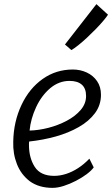

<svg xmlns="http://www.w3.org/2000/svg" viewBox="-20 -900 543 928"><path d="M234 8Q168 8 124 -24Q81.5 -56.5 61.8 -107Q42 -157.5 44 -215Q45.5 -311.5 84 -393Q121.5 -472.5 186 -518.2Q250.5 -564 332 -564Q368.5 -564 399.5 -549.5Q430.5 -535 449.2 -507.8Q468 -480.5 468 -442Q468 -392 439 -353Q410 -314 360.5 -285.8Q311 -257.5 249 -240.2Q187 -223 121 -216Q120.5 -214 120.2 -209.8Q120 -205.5 120 -200Q120 -137 148 -93.5Q176 -50 242 -50Q269.5 -50 298.8 -59.2Q328 -68.5 356.8 -87Q385.5 -105.5 412 -133L433 -91Q422 -75.5 399 -58.2Q376 -41 347 -26Q318 -11 288.5 -1.5Q259 8 234 8ZM123 -269Q166.5 -270 214 -282.2Q261.5 -294.5 303 -316.5Q344.5 -338.5 370.2 -368.8Q396 -399 396 -436Q396 -473 375.2 -491Q354.5 -509 316 -509Q290.5 -509 267.2 -500.2Q244 -491.5 223 -474Q180.5 -438 154.5 -382Q128.5 -326 123 -269ZM325 -658 294 -685 446 -880 502 -829Q494 -816.5 478.2 -798Q462.5 -779.5 442 -758.5Q421.5 -737.5 400 -717.5Q378.5 -697.5 358.8 -681.8Q339 -666 325 -658Z"/></svg>

Font: Koeln Type Sans Light
Style: Italic
Weight: 300
Italic angle: -7.5°
Designer: Eben Sorkin
Foundry: Eben Sorkin
Version: Version 2.001